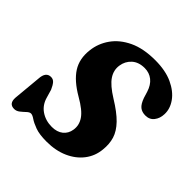

<svg xmlns="http://www.w3.org/2000/svg" viewBox="-189 -871 1039 1039"><g transform="rotate(45 331.0 -351.0)"><path d="M315.5 13Q260 13 227.8 1Q195.5 -11 177.8 -23.2Q160 -35.5 149 -35.5Q138 -35.5 125.5 -23.5Q113 -11.5 98.2 0.2Q83.5 12 66.5 12Q25.5 12 28.5 -36L43.5 -197.5Q46.5 -252 85.5 -252Q102.5 -252 113.2 -239.5Q124 -227 134.5 -203L147.5 -158.5Q160 -112 196 -87.8Q232 -63.5 279 -63.5Q319 -63.5 343.5 -83.2Q368 -103 373 -136Q379.5 -174.5 356.2 -209Q333 -243.5 266.5 -281.5Q189 -326.5 156 -378.2Q123 -430 131.5 -501.5Q138 -559.5 172.2 -608Q206.5 -656.5 268.2 -685.8Q330 -715 420 -715Q499 -715 553.5 -689.8Q608 -664.5 636 -625Q664 -585.5 662 -543Q661 -510.5 643.2 -487.8Q625.5 -465 593.5 -465Q567.5 -465 550.5 -478.5Q533.5 -492 521 -527L510 -563Q497.5 -603 471.5 -623.8Q445.5 -644.5 410 -644.5Q364 -644.5 336.5 -619.5Q309 -594.5 303.5 -556.5Q297.5 -517 320.8 -482Q344 -447 407 -408Q472.5 -368 507.8 -331.5Q543 -295 554.8 -256.8Q566.5 -218.5 561.5 -173Q556.5 -119 524.5 -77Q492.5 -35 438.8 -11Q385 13 315.5 13Z"/></g></svg>

Font: Fraunces 9pt S050
Style: Bold Italic
Weight: 700
Italic angle: -16°
Version: Version 1.000; ttfautohint (v1.8.3)